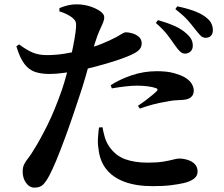

<svg xmlns="http://www.w3.org/2000/svg" viewBox="-20 -821 1040 891"><path d="M792 -610.6Q778.2 -631.1 758 -657.7Q737.8 -684.3 703.2 -714.5L713.1 -727.7Q755.2 -715.8 789.2 -700.9Q823.2 -685.9 846.1 -664.5Q862.4 -650.2 868.9 -636.2Q875.3 -622.2 874.6 -607.9Q874.6 -592.5 864.2 -582.3Q853.8 -572.1 837.3 -572.1Q824.8 -572.8 814.6 -582.9Q804.4 -593.1 792 -610.6ZM884.6 -686.4Q871.2 -704.2 852.2 -726.1Q833.1 -748 793.8 -778.5L802.5 -791.6Q845.6 -782.9 879 -770.7Q912.4 -758.5 933.1 -742.8Q952.4 -728.7 960.1 -713.3Q967.9 -698 967.9 -680.8Q967.9 -664.7 959 -655.1Q950.1 -645.6 934.5 -645.6Q920.1 -645.6 909.7 -656.7Q899.4 -667.7 884.6 -686.4ZM255.4 -768.4 255.9 -783.5Q276.5 -792 296.6 -796.7Q316.8 -801.3 338.2 -800.8Q368.7 -800.5 397.4 -791.5Q426 -782.4 444.9 -768.9Q463.7 -755.4 463.7 -741.5Q463.7 -728.6 457.8 -714.8Q451.8 -701.1 442 -679.6Q432.2 -658.1 420.1 -619.8Q414.1 -599.2 403 -558.3Q391.9 -517.5 377.7 -467.7Q363.5 -417.9 347.1 -370.2Q333.2 -327.9 315.5 -276.1Q297.8 -224.3 278.6 -172.6Q259.4 -120.9 241.3 -76.9Q223.1 -32.9 208.3 -5.4Q194.9 20 181 34.8Q167 49.7 139.2 49.7Q116.6 49.7 100.9 27.7Q85.2 5.7 85.2 -24.3Q85.2 -45.2 92.4 -59.1Q99.6 -73 111.7 -88.2Q123.9 -103.5 137.6 -127.1Q165.8 -171.6 200 -240.4Q234.2 -309.2 267.4 -404.3Q278.5 -437 289.4 -477.8Q300.4 -518.5 309.7 -560.1Q319 -601.8 325.2 -637.1Q331.3 -672.4 332.9 -693.6Q334.2 -712.5 330.5 -721.2Q326.8 -730 314.3 -740.1Q302.6 -748.7 288.2 -755.8Q273.8 -762.8 255.4 -768.4ZM68.4 -614.9Q106.9 -586.9 133.2 -576.5Q159.4 -566.1 190.9 -565.4Q235.1 -564.7 279.2 -571.8Q323.2 -579 353.8 -586.8Q411.3 -601 450.9 -617.2Q490.5 -633.3 519.6 -648.8Q534.8 -657.4 546.1 -664.3Q557.5 -671.2 564.2 -671.2Q577.1 -671.2 594.3 -666.1Q611.5 -661.1 624.6 -649.8Q637.6 -638.5 637.6 -618.9Q637.6 -597.6 617.6 -582.6Q597.6 -567.6 543.4 -548.4Q526.1 -541.9 493.6 -532Q461.1 -522 422.7 -511.8Q384.4 -501.6 347.3 -494.1Q317.7 -488.5 278.6 -483.1Q239.4 -477.7 210.1 -477.7Q172.5 -477.7 143.7 -486.9Q115 -496.2 93.6 -523.9Q72.2 -551.7 56 -606ZM499 -410.9 493.5 -425.5Q532.9 -451.5 589.6 -471.1Q646.4 -490.6 707.5 -490.6Q756.7 -490.6 788.7 -481.3Q820.6 -472 836.7 -462.5Q859.7 -448.9 869.5 -432.6Q879.2 -416.4 879.2 -400.2Q879.2 -379.8 864.5 -368.5Q849.7 -357.2 816.5 -356.7Q803.3 -356.4 787.4 -355Q771.5 -353.5 751.5 -349.1Q718.6 -344.2 687.1 -335.5Q655.6 -326.7 628.9 -317.1L620 -329.8Q635.1 -339.6 653.5 -353.4Q671.9 -367.2 687.5 -380.3Q703.1 -393.4 707.9 -398.7Q716.3 -408 703.2 -412.2Q687.9 -417.8 663.6 -420.6Q639.4 -423.5 617.1 -423.5Q593.3 -423.5 563.2 -420.1Q533.2 -416.7 499 -410.9ZM455.8 -230.5 439.4 -229.4Q436.6 -208.7 434.7 -181.9Q432.8 -155.1 437.1 -130.7Q442.5 -74.9 473.1 -36.1Q503.6 2.7 558 22.8Q612.4 42.9 688.6 42.9Q739.1 42.9 773.7 38.5Q808.3 34.1 831.8 28.7Q862.5 21.8 879.7 8.6Q896.9 -4.6 896.9 -24.2Q896.9 -46.1 883.9 -59.5Q870.9 -72.9 850.8 -79Q830.8 -85.2 810.8 -85.2Q801.4 -85.2 784 -80.5Q766.6 -75.9 737.9 -71Q709.2 -66.2 665 -66.2Q604.8 -66.2 560.7 -82.3Q516.5 -98.3 487.1 -140.5Q472.4 -162.1 465.5 -187Q458.6 -211.9 455.8 -230.5Z"/></svg>

Font: Noto Serif JP
Style: Regular
Weight: 200
Designer: Ryoko NISHIZUKA 西塚涼子 (kana & ideographs); Frank Grießhammer (Latin, Greek & Cyrillic); Wenlong ZHANG 张文龙 (bopomofo); San
Foundry: Adobe
Version: Version 2.001;hotconv 1.1.0;makeotfexe 2.6.0